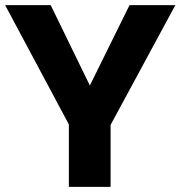

<svg xmlns="http://www.w3.org/2000/svg" viewBox="-20 -730 705 750"><path d="M178 -710 331 -396 486 -710H665L412 -242V0H249V-244L0 -710Z"/></svg>

Font: Raleway Thin ExtraBold
Style: Regular
Weight: 800
Version: Version 4.026